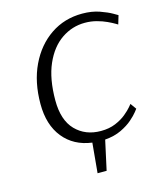

<svg xmlns="http://www.w3.org/2000/svg" viewBox="-121 -747 845 1005"><g transform="rotate(-15 301.0 -245.0)"><path d="M282 169 297 7Q199 -6 143 -75.5Q87 -145 87 -258Q87 -377 130 -467Q173 -557 248 -608Q323 -659 420 -659Q472 -659 513 -644.5Q554 -630 578 -616Q602 -602 602 -602L588 -555Q588 -555 574.5 -563Q561 -571 537.5 -582Q514 -593 484 -601Q454 -609 421 -609Q352 -609 294 -569.5Q236 -530 201.5 -451.5Q167 -373 167 -256Q167 -149 220 -94.5Q273 -40 357 -40Q402 -40 436.5 -54.5Q471 -69 494.5 -88.5Q518 -108 530 -122.5Q542 -137 542 -137L565 -105Q565 -105 553 -89.5Q541 -74 516.5 -52.5Q492 -31 454.5 -13Q417 5 366 9L331 169Z"/></g></svg>

Font: Arsenal SC
Style: Italic
Weight: 400
Italic angle: -9.10001°
Designer: Andrij Shevchenko
Foundry: Stairsfor
Version: Version 2.001; ttfautohint (v1.8.4.7-5d5b)